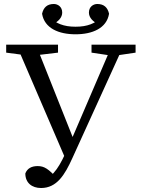

<svg xmlns="http://www.w3.org/2000/svg" viewBox="-20 -894 710 963"><path d="M11 -630 125 -615H145L271 -630V-670H11V-630ZM308 -98 351 -190 160 -670H62L308 -98ZM107 -24C107 23 140 49 186 49C265 49 305 -17 343 -101L602 -670H543L352 -225C306 -119 279 -50 233 -11L235 20L267 1C223 -47 202 -61 169 -61C139 -61 117 -50 107 -24ZM439 -630 539 -615H559L660 -630V-670H439V-630ZM359 -722C443 -722 515 -752 527 -825C520 -856 502 -874 468 -874C449 -874 426 -861 426 -831C426 -807 444 -785 480 -769L493 -809C456 -776 419 -760 359 -760C299 -760 262 -776 225 -809L238 -769C274 -785 292 -807 292 -831C292 -861 269 -874 250 -874C216 -874 198 -856 191 -825C203 -752 275 -722 359 -722Z"/></svg>

Font: Source Serif Variable
Style: Regular
Weight: 389
Designer: Frank Grießhammer
Foundry: Adobe Systems Incorporated
Version: Version 3.001;hotconv 1.0.111;makeotfexe 2.5.65597